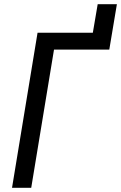

<svg xmlns="http://www.w3.org/2000/svg" viewBox="-20 -890 574 910"><path d="M37 0 158 -735H420L443 -870H534L498 -655H236L128 0Z"/></svg>

Font: Iosevka Term Curly Medium
Style: Italic
Weight: 500
Italic angle: -9°
Designer: Belleve Invis
Foundry: Belleve Invis
Version: Version 32.3.0